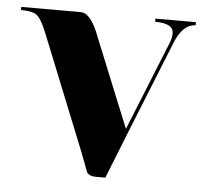

<svg xmlns="http://www.w3.org/2000/svg" viewBox="-53 -553 651 599"><g transform="rotate(5 273.0 -254.0)"><path d="M235.4 -435.5 348.6 -157.2 460.9 -435.5Q467.8 -452.1 467.8 -466.8Q467.8 -498 410.2 -498V-507.8H537.1V-498Q495.1 -497.1 470.7 -431.6L354.5 -142.6L297.9 0H266.6Q249 0 240.2 -10.7Q239.3 -12.7 216.8 -72.3L72.3 -431.6Q52.7 -480.5 37.1 -489.3Q23.4 -498 -9.8 -498V-507.8H175.8Q209 -507.8 235.4 -435.5Z"/></g></svg>

Font: spinweradBold
Style: Regular
Weight: 700
Width: 7
Version: Version 0.3 ; ttfautohint (v1.2) -l 8 -r 50 -G 200 -x 14 -D 